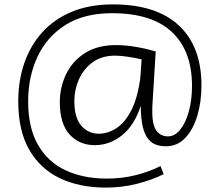

<svg xmlns="http://www.w3.org/2000/svg" viewBox="-20 -730 997 873"><path d="M462 123Q342 123 252.5 80.5Q163 38 113 -49Q63 -136 63 -270Q63 -363 90.5 -443Q118 -523 172 -583Q226 -643 306.5 -676.5Q387 -710 494 -710Q690 -710 793 -614.5Q896 -519 896 -341Q896 -268 877.5 -205Q859 -142 823 -103.5Q787 -65 735 -65Q688 -65 663.5 -88Q639 -111 629.5 -152Q620 -193 620 -249Q591 -160 535 -115Q479 -70 411 -70Q341 -70 296.5 -118.5Q252 -167 252 -266Q252 -333 280.5 -392.5Q309 -452 366 -488.5Q423 -525 508 -525Q548 -525 594 -517.5Q640 -510 688 -496L673 -252Q669 -173 687.5 -141.5Q706 -110 744 -110Q775 -110 799.5 -140.5Q824 -171 838.5 -223Q853 -275 853 -340Q853 -498 762 -584Q671 -670 489 -670Q363 -670 278.5 -617Q194 -564 151 -473Q108 -382 108 -269Q108 -149 153 -71Q198 7 278.5 44.5Q359 82 466 82Q536 82 598.5 66Q661 50 710 25L724 62Q672 88 603.5 105.5Q535 123 462 123ZM429 -122Q469 -122 507.5 -146Q546 -170 575.5 -225.5Q605 -281 618 -375L624 -460Q594 -467 561 -472Q528 -477 503 -477Q443 -477 401.5 -447Q360 -417 339 -369.5Q318 -322 318 -271Q318 -194 350 -158Q382 -122 429 -122Z"/></svg>

Font: Georama Extended Light
Style: Regular
Weight: 300
Width: 7
Designer: Jean-Baptiste Levee
Foundry: Production Type
Version: Version 1.000